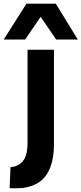

<svg xmlns="http://www.w3.org/2000/svg" viewBox="-79 -810 441 1039"><path d="M213 -31Q213 75 173 135Q133 195 45 207Q35 208 22.5 208.5Q10 209 -3 209Q-16 209 -27 208L-22 94Q-15 94 -9 93Q-3 92 3 90Q37 79 53.5 49Q70 19 70 -37V-541H213ZM-59 -596 64 -790H223L342 -596H225L141 -719L57 -596Z"/></svg>

Font: Georama SemiExpanded SemiBold
Style: Regular
Weight: 600
Width: 6
Designer: Jean-Baptiste Levee
Foundry: Production Type
Version: Version 1.001